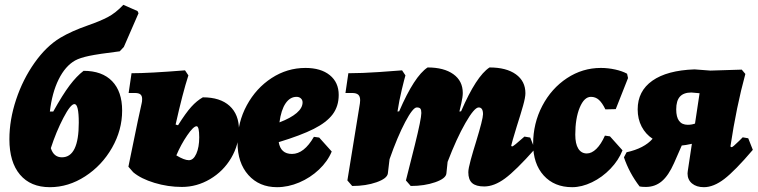

<svg xmlns="http://www.w3.org/2000/svg" viewBox="-20 -765 3145 797"><path d="M187 -302H201Q240 -372 269 -410.5Q298 -449 327 -471Q404 -471 445.5 -428Q487 -385 487 -306Q487 -225 445 -151.5Q403 -78 333.5 -33Q264 12 187 12Q107 12 63 -40Q19 -92 19 -187Q19 -268 47 -352Q75 -436 123.5 -504.5Q172 -573 230 -608Q277 -636 346 -660Q395 -677 427.5 -694Q460 -711 492 -745L551 -719L555 -710L494 -570L477 -552Q388 -541 350 -533Q312 -525 292 -514Q251 -491 223.5 -435.5Q196 -380 187 -302ZM191 -150Q203 -112 237 -112Q307 -112 307 -256Q307 -333 289 -333Q273 -333 243 -275.5Q213 -218 191 -150Z M972 -226Q972 -164 939.5 -109Q907 -54 852 -21.5Q797 11 735 11Q677 11 621 -6Q565 -23 533 -50L513 -73Q517 -90 522 -117Q559 -299 568 -336Q570 -343 570 -354Q570 -367 563 -373Q556 -379 540 -379H514L526 -461Q599 -461 748 -473L762 -452Q738 -378 709 -248L719 -245Q751 -296 774 -321.5Q797 -347 822 -361Q894 -361 933 -325.5Q972 -290 972 -226ZM807 -195Q807 -241 796 -241Q783 -241 757 -203Q731 -165 712 -120Q745 -100 764 -100Q783 -100 795 -127Q807 -154 807 -195Z M1137 -175Q1145 -126 1192 -126Q1242 -126 1283 -197L1305 -194L1357 -136Q1340 -95 1304 -61Q1268 -27 1222 -7.5Q1176 12 1130 12Q1056 12 1011 -38.5Q966 -89 966 -173Q966 -257 1004.5 -328Q1043 -399 1107.5 -441Q1172 -483 1248 -483Q1312 -483 1349 -453Q1386 -423 1386 -371Q1386 -324 1361 -290.5Q1336 -257 1282.5 -230Q1229 -203 1137 -175ZM1140 -257Q1187 -275 1211.5 -296Q1236 -317 1236 -340Q1236 -350 1229 -356.5Q1222 -363 1211 -363Q1184 -363 1165.5 -336Q1147 -309 1140 -257Z M2157 -198 2181 -194 2200 -146Q2121 -57 2076 -24Q2031 9 1990 9Q1956 9 1940 -5Q1924 -19 1924 -50Q1924 -65 1934 -101.5Q1944 -138 1956 -176Q1985 -271 1985 -291Q1985 -319 1967 -319Q1949 -319 1912 -254.5Q1875 -190 1838 -93L1833 -45Q1831 -24 1786.5 -8.5Q1742 7 1685 7L1665 -16Q1675 -54 1702 -163Q1729 -272 1729 -296Q1729 -309 1725 -314Q1721 -319 1710 -319Q1694 -319 1662 -258.5Q1630 -198 1597 -104L1590 -45Q1587 -24 1543 -8.5Q1499 7 1442 7L1422 -16L1474 -336Q1475 -341 1475 -349Q1475 -365 1467 -372Q1459 -379 1442 -379H1414L1426 -461Q1482 -461 1554.5 -466Q1627 -471 1649 -473L1663 -452Q1659 -439 1648 -393.5Q1637 -348 1630 -302L1637 -303Q1700 -449 1755 -485Q1823 -485 1862 -457Q1901 -429 1901 -379Q1901 -363 1895 -336.5Q1889 -310 1887 -302L1894 -303Q1957 -449 2012 -485Q2082 -485 2121.5 -456.5Q2161 -428 2161 -378Q2161 -361 2151.5 -327Q2142 -293 2125 -240Q2104 -171 2102 -160L2105 -157Q2109 -157 2121 -167Q2133 -177 2157 -198Z M2368 -206Q2368 -168 2380.5 -148Q2393 -128 2416 -128Q2436 -128 2455.5 -147Q2475 -166 2491 -202L2512 -199L2564 -141Q2548 -100 2514 -64.5Q2480 -29 2437.5 -8.5Q2395 12 2355 12Q2281 12 2237 -36.5Q2193 -85 2193 -167Q2193 -253 2231 -325.5Q2269 -398 2333.5 -440.5Q2398 -483 2474 -483Q2504 -483 2533.5 -476.5Q2563 -470 2583 -459L2587 -441L2536 -312L2493 -311Q2480 -338 2466 -350.5Q2452 -363 2433 -363Q2405 -363 2386.5 -318.5Q2368 -274 2368 -206Z M3105 -143Q3031 -56 2986.5 -22Q2942 12 2902 12Q2871 12 2852.5 -3.5Q2834 -19 2834 -45Q2834 -51 2835 -55L2852 -168Q2824 -162 2810 -161L2778 -88Q2755 -36 2727 -12.5Q2699 11 2661 11Q2644 11 2635 9Q2592 -47 2570 -112L2581 -133Q2654 -149 2689 -189Q2660 -208 2643.5 -239.5Q2627 -271 2627 -311Q2627 -387 2688 -430Q2749 -473 2863 -477L2929 -472L3059 -476L3074 -458Q3037 -323 3012 -157L3016 -154Q3020 -154 3026.5 -160Q3033 -166 3048 -180L3063 -195L3086 -191ZM2835 -247Q2851 -247 2865 -252L2884 -378L2850 -381Q2818 -381 2802.5 -364Q2787 -347 2787 -311Q2787 -247 2835 -247Z"/></svg>

Font: Alegreya Black
Style: Italic
Weight: 900
Italic angle: -7°
Designer: Juan Pablo del Peral
Foundry: Huerta Tipografica
Version: Version 2.007; ttfautohint (v1.6)